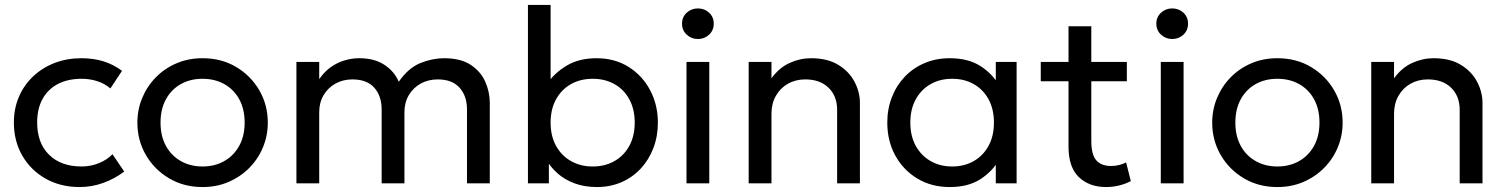

<svg xmlns="http://www.w3.org/2000/svg" viewBox="-20 -740 6078 775"><path d="M301.5 15Q224 15 164 -19Q104 -53 70 -111.8Q36 -170.5 36 -245Q36 -301.5 56.2 -349Q76.5 -396.5 113.5 -431.5Q150.5 -466.5 200.2 -485.8Q250 -505 309 -505Q357 -505 397.5 -492.5Q438 -480 472.5 -454L425.5 -383Q403 -402.5 373 -412.2Q343 -422 309.5 -422Q254.5 -422 214.2 -401.2Q174 -380.5 152 -341Q130 -301.5 130 -246Q130 -162.5 178.2 -115.2Q226.5 -68 309 -68Q347 -68 380 -81.8Q413 -95.5 434 -117.5L481.5 -47.5Q443 -18.5 397 -1.8Q351 15 301.5 15Z M797.5 15Q721.5 15 662 -20.5Q602.5 -56 568.5 -115Q534.5 -174 534.5 -245Q534.5 -297.5 554 -344.5Q573.5 -391.5 609 -427.8Q644.5 -464 692.5 -484.5Q740.5 -505 797.5 -505Q874 -505 933.5 -469.5Q993 -434 1027 -375Q1061 -316 1061 -245Q1061 -192.5 1041.5 -145.5Q1022 -98.5 986.5 -62.5Q951 -26.5 903 -5.8Q855 15 797.5 15ZM797.5 -68Q847 -68 885.2 -89.8Q923.5 -111.5 945.5 -151.2Q967.5 -191 967.5 -245Q967.5 -299.5 945.8 -339.2Q924 -379 885.5 -400.5Q847 -422 797.5 -422Q748 -422 709.8 -400.5Q671.5 -379 649.8 -339.2Q628 -299.5 628 -245Q628 -191 649.8 -151.2Q671.5 -111.5 710 -89.8Q748.5 -68 797.5 -68Z M1176.5 0V-490H1268.5V-420.5Q1289 -450.5 1315.2 -469Q1341.5 -487.5 1370.8 -496.2Q1400 -505 1430 -505Q1492 -505 1532.2 -478Q1572.5 -451 1589.5 -410Q1628.5 -466 1677 -485.5Q1725.5 -505 1772.5 -505Q1839.5 -505 1880 -478.2Q1920.5 -451.5 1938.8 -410Q1957 -368.5 1957 -325V0H1865V-298Q1865 -352.5 1835 -386Q1805 -419.5 1747 -419.5Q1709 -419.5 1678.5 -402.8Q1648 -386 1630.2 -356Q1612.5 -326 1612.5 -287V0H1520.5V-298Q1520.5 -352.5 1490.8 -386Q1461 -419.5 1402.5 -419.5Q1365 -419.5 1334.5 -402.8Q1304 -386 1286.2 -356Q1268.5 -326 1268.5 -287V0Z M2389 15Q2339.5 15 2299.5 0.2Q2259.5 -14.5 2230.2 -40.5Q2201 -66.5 2182 -100L2195.5 -120V0H2111V-720H2202.5V-376.5L2184.5 -397Q2217 -445 2267.2 -475Q2317.5 -505 2388 -505Q2461.5 -505 2517.2 -470Q2573 -435 2604.2 -376Q2635.5 -317 2635.5 -245Q2635.5 -190 2617.5 -142.8Q2599.5 -95.5 2566.8 -60Q2534 -24.5 2489 -4.8Q2444 15 2389 15ZM2372.5 -68Q2422 -68 2460.2 -89.8Q2498.5 -111.5 2520.2 -151.2Q2542 -191 2542 -245Q2542 -299.5 2520.2 -339.2Q2498.5 -379 2460.2 -400.5Q2422 -422 2372.5 -422Q2323 -422 2284.8 -400.5Q2246.5 -379 2224.5 -339.2Q2202.5 -299.5 2202.5 -245Q2202.5 -191 2224.5 -151.2Q2246.5 -111.5 2284.8 -89.8Q2323 -68 2372.5 -68Z M2751 0V-490H2843V0ZM2797 -582.5Q2771 -582.5 2752 -600Q2733 -617.5 2733 -644.5Q2733 -671.5 2752 -688.8Q2771 -706 2797 -706Q2823.5 -706 2842.2 -688.8Q2861 -671.5 2861 -644.5Q2861 -617.5 2842.2 -600Q2823.5 -582.5 2797 -582.5Z M3002 0V-490H3094V-424Q3125.5 -467 3167.5 -486Q3209.5 -505 3253.5 -505Q3320 -505 3363.8 -478.2Q3407.5 -451.5 3429.2 -410Q3451 -368.5 3451 -325V0H3359V-296.5Q3359 -352 3324.5 -385.8Q3290 -419.5 3230.5 -419.5Q3191.5 -419.5 3160.8 -402.2Q3130 -385 3112 -353.5Q3094 -322 3094 -281V0Z M3813.5 15Q3739.5 15 3682.5 -19.5Q3625.5 -54 3593.5 -112.8Q3561.5 -171.5 3561.5 -245Q3561.5 -300 3580 -347.5Q3598.5 -395 3632 -430.2Q3665.5 -465.5 3711.8 -485.2Q3758 -505 3813.5 -505Q3887.5 -505 3936.5 -474Q3985.5 -443 4013 -395L3999.5 -375V-490H4083.5V0H3999.5V-115L4013 -95.5Q3985.5 -47.5 3936.5 -16.2Q3887.5 15 3813.5 15ZM3823.5 -68Q3872.5 -68 3910.5 -89.8Q3948.5 -111.5 3970.2 -151.2Q3992 -191 3992 -245Q3992 -299.5 3970.2 -339.2Q3948.5 -379 3910.5 -400.5Q3872.5 -422 3823.5 -422Q3774.5 -422 3736.5 -400.5Q3698.5 -379 3676.5 -339.2Q3654.5 -299.5 3654.5 -245Q3654.5 -191 3676.5 -151.2Q3698.5 -111.5 3736.5 -89.8Q3774.5 -68 3823.5 -68Z M4445 15Q4376.5 15 4334.8 -25Q4293 -65 4293 -148.5V-634H4385V-490H4528.5V-412H4385V-171.5Q4385 -115.5 4405.2 -92.8Q4425.5 -70 4464.5 -70Q4482 -70 4497.8 -74Q4513.5 -78 4525.5 -84.5L4544.5 -9Q4524 2 4498 8.5Q4472 15 4445 15ZM4181 -412V-490H4307V-412Z M4665.5 0V-490H4757.5V0ZM4711.5 -582.5Q4685.5 -582.5 4666.5 -600Q4647.5 -617.5 4647.5 -644.5Q4647.5 -671.5 4666.5 -688.8Q4685.5 -706 4711.5 -706Q4738 -706 4756.8 -688.8Q4775.5 -671.5 4775.5 -644.5Q4775.5 -617.5 4756.8 -600Q4738 -582.5 4711.5 -582.5Z M5136 15Q5060 15 5000.5 -20.5Q4941 -56 4907 -115Q4873 -174 4873 -245Q4873 -297.5 4892.5 -344.5Q4912 -391.5 4947.5 -427.8Q4983 -464 5031 -484.5Q5079 -505 5136 -505Q5212.5 -505 5272 -469.5Q5331.5 -434 5365.5 -375Q5399.5 -316 5399.5 -245Q5399.5 -192.5 5380 -145.5Q5360.5 -98.5 5325 -62.5Q5289.5 -26.5 5241.5 -5.8Q5193.5 15 5136 15ZM5136 -68Q5185.5 -68 5223.8 -89.8Q5262 -111.5 5284 -151.2Q5306 -191 5306 -245Q5306 -299.5 5284.2 -339.2Q5262.5 -379 5224 -400.5Q5185.5 -422 5136 -422Q5086.5 -422 5048.2 -400.5Q5010 -379 4988.2 -339.2Q4966.5 -299.5 4966.5 -245Q4966.5 -191 4988.2 -151.2Q5010 -111.5 5048.5 -89.8Q5087 -68 5136 -68Z M5515 0V-490H5607V-424Q5638.5 -467 5680.5 -486Q5722.5 -505 5766.5 -505Q5833 -505 5876.8 -478.2Q5920.5 -451.5 5942.2 -410Q5964 -368.5 5964 -325V0H5872V-296.5Q5872 -352 5837.5 -385.8Q5803 -419.5 5743.5 -419.5Q5704.5 -419.5 5673.8 -402.2Q5643 -385 5625 -353.5Q5607 -322 5607 -281V0Z"/></svg>

Font: Geologica Cursive Light
Style: Regular
Weight: 300
Designer: Sindre Bremnes, Frode Helland
Foundry: Monokrom Skriftforlag AS
Version: Version 1.010;gftools[0.9.28]